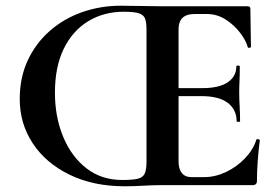

<svg xmlns="http://www.w3.org/2000/svg" viewBox="-20 -647 972 671"><path d="M416 4Q306 4 223 -36.5Q140 -77 94.5 -146Q49 -215 49 -301Q49 -376 77 -436Q105 -496 154 -539Q203 -582 267 -604.5Q331 -627 402 -627Q439 -627 478 -626Q517 -625 554 -625H846Q855 -625 855 -616L857 -483Q857 -481 852 -480Q847 -479 846 -482Q840 -505 819.5 -532Q799 -559 769 -578.5Q739 -598 703 -598H661Q641 -598 628.5 -592Q616 -586 610 -574Q604 -562 604 -543V-85Q604 -66 609 -53.5Q614 -41 624 -34.5Q634 -28 649 -28H694Q732 -28 770 -46Q808 -64 836.5 -94Q865 -124 876 -159Q877 -162 882.5 -160.5Q888 -159 888 -157Q884 -128 881 -88.5Q878 -49 878 -15Q878 0 863 0H544Q513 0 480.5 2Q448 4 416 4ZM807 -223Q807 -264 776 -287.5Q745 -311 685 -311H550V-339H687Q746 -339 776 -359.5Q806 -380 806 -415Q806 -418 812 -418Q818 -418 818 -415Q818 -382 817 -363.5Q816 -345 816 -325Q816 -300 817.5 -276Q819 -252 819 -223Q819 -221 813 -221Q807 -221 807 -223ZM407 -18Q444 -18 462 -22.5Q480 -27 486 -41Q492 -55 492 -81V-544Q492 -570 486.5 -583Q481 -596 464 -601Q447 -606 413 -606Q343 -606 288.5 -573Q234 -540 203 -477Q172 -414 172 -323Q172 -238 201 -168.5Q230 -99 282.5 -58.5Q335 -18 407 -18Z"/></svg>

Font: Cormorant
Style: Bold
Weight: 700
Designer: Christian Thalmann (Catharsis Fonts)
Foundry: Catharsis Fonts
Version: Version 4.000